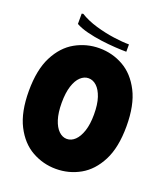

<svg xmlns="http://www.w3.org/2000/svg" viewBox="-157 -967 928 1083"><g transform="rotate(20 307.0 -425.5)"><path d="M14 -350Q14 -477 55 -557Q96 -637 163 -674.5Q230 -712 307 -712Q385 -712 451.5 -674.5Q518 -637 559 -557Q600 -477 600 -350Q600 -223 559 -143Q518 -63 451.5 -25.5Q385 12 307 12Q230 12 163 -25.5Q96 -63 55 -143Q14 -223 14 -350ZM211 -350Q211 -291 224 -250.5Q237 -210 259 -189Q281 -168 307 -168Q334 -168 356 -189Q378 -210 391.5 -250.5Q405 -291 405 -350Q405 -411 391.5 -451Q378 -491 356 -511.5Q334 -532 307 -532Q281 -532 259 -511.5Q237 -491 224 -450.5Q211 -410 211 -350ZM154 -863Q196 -837 252 -820.5Q308 -804 362.5 -796.5Q417 -789 455 -789V-745Q428 -745 387.5 -747.5Q347 -750 302 -756Q257 -762 215.5 -772.5Q174 -783 145 -799V-861Z"/></g></svg>

Font: Phudu Light Black
Style: Regular
Weight: 900
Version: Version 1.005;gftools[0.9.23]